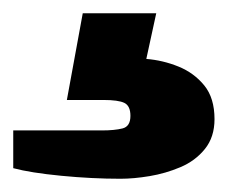

<svg xmlns="http://www.w3.org/2000/svg" viewBox="-20 -59 344 290"><path d="M162 211Q119 211 72.5 206.5Q26 202 0 195V138H134Q153 138 165 135Q177 132 177 116Q177 101 168 96.5Q159 92 136 92H81L105 -39H216L201 30Q226 32 249.5 41.5Q273 51 288.5 70Q304 89 304 121Q304 148 289.5 166Q275 184 252.5 193.5Q230 203 206 207Q182 211 162 211Z"/></svg>

Font: Archivo Expanded Black
Style: Regular
Weight: 900
Width: 7
Designer: Hector Gatti
Foundry: Omnibus-Type
Version: Version 2.001